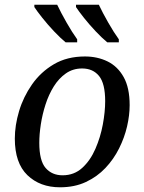

<svg xmlns="http://www.w3.org/2000/svg" viewBox="-20 -786 614 816"><path d="M235 10Q150 10 96.5 -41.5Q43 -93 43 -197Q43 -253 61 -313.5Q79 -374 116 -427Q153 -480 209 -513Q265 -546 341 -546Q394 -546 437 -525Q480 -504 505.5 -458.5Q531 -413 531 -339Q531 -296 520 -248.5Q509 -201 486 -155Q463 -109 428 -72Q393 -35 345 -12.5Q297 10 235 10ZM246 -41Q295 -41 329.5 -72.5Q364 -104 385.5 -153.5Q407 -203 417 -257Q427 -311 427 -356Q427 -431 401 -463Q375 -495 329 -495Q290 -495 260 -474Q230 -453 208.5 -418.5Q187 -384 173.5 -342Q160 -300 153.5 -257.5Q147 -215 147 -179Q147 -103 174 -72Q201 -41 246 -41ZM436 -606Q414 -624 387 -652.5Q360 -681 337 -710Q314 -739 303 -756V-766H400Q416 -732 440 -690Q464 -648 485 -619V-606ZM259 -606Q237 -624 210 -652.5Q183 -681 160 -710Q137 -739 126 -756V-766H223Q239 -732 263 -690Q287 -648 308 -619V-606Z"/></svg>

Font: NotoSerif-Italic
Style: Regular
Weight: 400
Italic angle: -12°
Designer: Monotype Design Team
Foundry: Monotype Imaging Inc.
Version: Version 2.007; ttfautohint (v1.8) -l 8 -r 50 -G 200 -x 14 -D